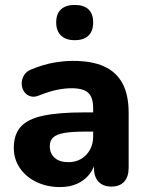

<svg xmlns="http://www.w3.org/2000/svg" viewBox="-20 -748 597 779"><path d="M224 11Q170 11 127 -10Q84 -31 60 -67Q36 -103 36 -148Q36 -202 64 -233.5Q92 -265 155 -278.5Q218 -292 322 -292H375V-214H323Q272 -214 240.5 -208.5Q209 -203 195.5 -190Q182 -177 182 -154Q182 -126 201.5 -108Q221 -90 258 -90Q287 -90 309.5 -103.5Q332 -117 345 -140.5Q358 -164 358 -194V-309Q358 -353 338 -371.5Q318 -390 270 -390Q243 -390 211.5 -383.5Q180 -377 142 -362Q120 -352 103 -357.5Q86 -363 77 -377.5Q68 -392 68 -409.5Q68 -427 78 -443.5Q88 -460 111 -468Q158 -487 199.5 -494Q241 -501 276 -501Q353 -501 402.5 -478.5Q452 -456 477 -409.5Q502 -363 502 -290V-68Q502 -31 484 -11Q466 9 432 9Q398 9 379.5 -11Q361 -31 361 -68V-105L368 -99Q362 -65 342.5 -40.5Q323 -16 293 -2.5Q263 11 224 11ZM283 -585Q247 -585 227.5 -604Q208 -623 208 -657Q208 -692 227.5 -710Q247 -728 283 -728Q320 -728 339 -710Q358 -692 358 -657Q358 -622 339 -603.5Q320 -585 283 -585Z"/></svg>

Font: Nunito ExtraLight ExtraBold
Style: Regular
Weight: 800
Version: Version 3.602